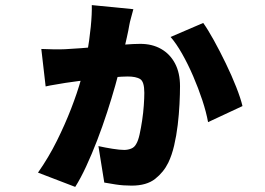

<svg xmlns="http://www.w3.org/2000/svg" viewBox="-20 -658 1040 753"><path d="M503 -622Q499 -606 494 -588.5Q489 -571 487 -559Q484 -540 477.5 -511.5Q471 -483 464.5 -454.5Q458 -426 454 -408Q446 -372 432 -322.5Q418 -273 400 -217.5Q382 -162 361 -107.5Q340 -53 318 -5.5Q296 42 275 75L129 19Q171 -41 203 -105.5Q235 -170 259 -232Q283 -294 298 -347.5Q313 -401 320 -438Q331 -502 336 -553Q341 -604 340 -638ZM777 -568Q795 -543 818.5 -500.5Q842 -458 865.5 -409.5Q889 -361 906.5 -316.5Q924 -272 931 -242L796 -179Q789 -218 773.5 -265Q758 -312 737.5 -359.5Q717 -407 694 -447.5Q671 -488 649 -513ZM142 -466Q169 -465 191 -464.5Q213 -464 235 -465Q258 -466 297.5 -469Q337 -472 382 -476Q427 -480 466.5 -483Q506 -486 530 -486Q577 -486 612 -466Q647 -446 666.5 -409Q686 -372 686 -320Q686 -290 684 -250Q682 -210 677 -168Q672 -126 663 -87.5Q654 -49 640 -20Q622 17 588.5 43.5Q555 70 496 70Q463 70 434 65.5Q405 61 389 58L366 -85Q393 -79 421.5 -74.5Q450 -70 467 -70Q481 -70 494 -75Q507 -80 514 -93Q522 -106 527.5 -131Q533 -156 537.5 -186Q542 -216 544 -245Q546 -274 546 -294Q546 -338 529.5 -348Q513 -358 481 -358Q460 -358 426.5 -355Q393 -352 356 -348Q319 -344 287 -340Q255 -336 237 -333Q221 -330 198.5 -326.5Q176 -323 159 -319Z"/></svg>

Font: Noto Sans SC Thin Black
Style: Regular
Weight: 900
Version: Version 2.004-H2;hotconv 1.0.118;makeotfexe 2.5.65603